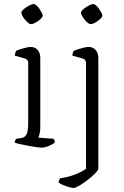

<svg xmlns="http://www.w3.org/2000/svg" viewBox="-20 -733 614 953"><path d="M187 0Q180 0 162 -2.5Q144 -5 123 -9Q102 -13 83 -17Q64 -21 53 -25Q53 -31 55.5 -36.5Q58 -42 60 -44L87 -48Q98 -50 105.5 -57.5Q113 -65 116.5 -80.5Q120 -96 120 -119V-420Q120 -429 116 -434.5Q112 -440 102 -443L53 -457Q54 -465 56.5 -471.5Q59 -478 60 -481Q74 -487 97.5 -493.5Q121 -500 131 -500Q155 -500 167.5 -484.5Q180 -469 180 -446V-105Q180 -83 176.5 -69Q173 -55 170 -50L246 -44Q249 -40 250.5 -35.5Q252 -31 252 -26Q246 -20 234 -14Q222 -8 209.5 -4Q197 0 187 0ZM133 -613Q128 -613 120 -619.5Q112 -626 104 -635.5Q96 -645 91 -654.5Q86 -664 86 -670Q86 -676 93 -683Q100 -690 110.5 -697Q121 -704 131 -708.5Q141 -713 147 -713Q153 -713 160.5 -706.5Q168 -700 175 -690Q182 -680 187 -670.5Q192 -661 192 -655Q192 -650 185.5 -643Q179 -636 169.5 -629Q160 -622 150 -617.5Q140 -613 133 -613ZM345 200Q337 200 322 195.5Q307 191 292.5 185Q278 179 271 173Q271 167 273 161.5Q275 156 278 152Q307 148 331 140.5Q355 133 374 124Q393 115 407 105V-420Q407 -429 403 -434.5Q399 -440 389 -443L339 -457Q340 -466 342 -472Q344 -478 346 -481Q356 -485 370 -489.5Q384 -494 398 -497Q412 -500 419 -500Q442 -500 455 -484.5Q468 -469 468 -446V104Q468 110 458 121.5Q448 133 432 146.5Q416 160 399 172Q382 184 367.5 192Q353 200 345 200ZM429 -613Q424 -613 416 -619.5Q408 -626 400 -635.5Q392 -645 387 -654.5Q382 -664 382 -670Q382 -676 389 -683Q396 -690 406.5 -697Q417 -704 427 -708.5Q437 -713 443 -713Q449 -713 456.5 -706.5Q464 -700 471 -690Q478 -680 483 -670.5Q488 -661 488 -655Q488 -650 481.5 -643Q475 -636 465.5 -629Q456 -622 446 -617.5Q436 -613 429 -613Z"/></svg>

Font: Texturina 12pt Thin
Style: Regular
Weight: 250
Designer: Guillermo Torres Carreño
Foundry: Omnibus-Type
Version: Version 1.002